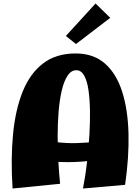

<svg xmlns="http://www.w3.org/2000/svg" viewBox="-20 -1072 803 1099"><path d="M455 7Q460 -17 467.5 -65Q475 -113 481.5 -175.5Q488 -238 492 -306Q496 -374 495 -439Q494 -504 486.5 -556Q479 -608 462 -639Q445 -670 417 -670Q387 -670 366.5 -638.5Q346 -607 333.5 -554Q321 -501 315.5 -433.5Q310 -366 310 -293Q310 -220 314 -149.5Q318 -79 324 -20L52 7Q41 -161 54.5 -302.5Q68 -444 110 -548Q152 -652 226.5 -709Q301 -766 413 -766Q515 -766 580.5 -708.5Q646 -651 679 -548Q712 -445 715.5 -308.5Q719 -172 696 -14ZM129 -162 169 -293Q231 -268 295 -259.5Q359 -251 420.5 -253Q482 -255 537 -261.5Q592 -268 637 -274L647 -193Q584 -163 498.5 -152Q413 -141 318 -145Q223 -149 129 -162ZM415 -820 357 -866 527 -1052 611 -970Z"/></svg>

Font: Marhey Light
Style: Regular
Weight: 300
Designer: Nur Syamsi & Bustanul Arifin
Foundry: Namelatype
Version: Version 1.000